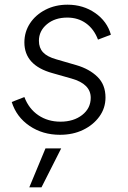

<svg xmlns="http://www.w3.org/2000/svg" viewBox="-20 -563 548 819"><path d="M236 12Q162 12 106 -26Q50 -64 30 -128L84 -149Q103 -99 143.5 -71.5Q184 -44 238 -44Q294 -44 330.5 -72.5Q367 -101 367 -146Q367 -205 285 -228L204 -251Q84 -284 84 -382Q84 -427 108 -463.5Q132 -500 174 -521.5Q216 -543 268 -543Q335 -543 386 -507.5Q437 -472 453 -415L398 -394Q381 -439 347 -463.5Q313 -488 267 -488Q214 -488 180 -459.5Q146 -431 146 -389Q146 -359 163.5 -340Q181 -321 220 -310L306 -285Q361 -269 395.5 -235.5Q430 -202 430 -147Q430 -102 404 -66Q378 -30 334.5 -9Q291 12 236 12ZM105 236 174 70H241L157 236Z"/></svg>

Font: Plus Jakarta Sans Light
Style: Italic
Weight: 300
Italic angle: -8°
Designer: Gumpita Rahayu
Foundry: Tokotype
Version: Version 2.071; ttfautohint (v1.8.4.7-5d5b);gftools[0.9.29]